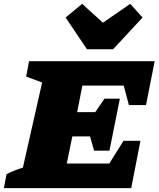

<svg xmlns="http://www.w3.org/2000/svg" viewBox="-63 -978 824 998"><path d="M-43 0 -29 -73Q-9 -83 12.5 -91.5Q34 -100 56 -107L156 -549L73 -580L88 -660H741L696 -432H607L580 -533H365L338 -395H432L480 -465H560L506 -195H426L405 -269H313L284 -128H505L579 -246H667L619 0ZM389 -722 278 -887 364 -958 472 -860 614 -958 678 -887 525 -722Z"/></svg>

Font: Piazzolla Black
Style: Italic
Weight: 900
Italic angle: -11.3°
Designer: Juan Pablo del Peral
Foundry: Huerta Tipografica
Version: Version 1.330